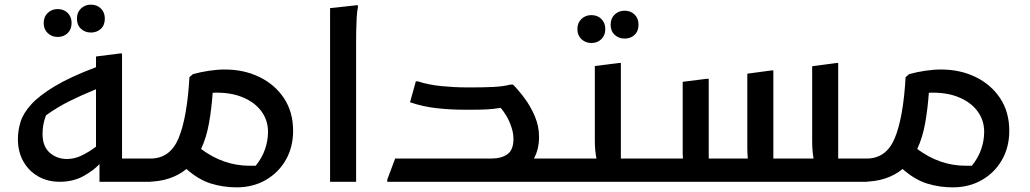

<svg xmlns="http://www.w3.org/2000/svg" viewBox="-20 -782 4429 826"><path d="M628 0H408V-76Q383 -49 339 -24.5Q295 0 237 0Q185 0 144.5 -23Q104 -46 80.5 -87.5Q57 -129 57 -184Q57 -221 68.5 -258Q80 -295 114.5 -333Q149 -371 215.5 -411Q282 -451 393 -493V-539L496 -552H505V-100H648V-20ZM163 -206Q163 -152 194 -125Q225 -98 268 -98Q301 -98 332.5 -113.5Q364 -129 393 -151V-398Q329 -372 278 -346.5Q227 -321 178 -286Q170 -266 166.5 -246Q163 -226 163 -206ZM371 -642Q346 -642 328.5 -658Q311 -674 311 -702Q311 -729 328.5 -745.5Q346 -762 371 -762Q397 -762 414 -745.5Q431 -729 431 -702Q431 -674 414 -658Q397 -642 371 -642ZM228 -623Q203 -623 185.5 -639.5Q168 -656 168 -683Q168 -710 185.5 -726.5Q203 -743 228 -743Q254 -743 271 -726.5Q288 -710 288 -683Q288 -656 271 -639.5Q254 -623 228 -623Z M947 -483Q1030 -483 1096.5 -450.5Q1163 -418 1202 -359Q1241 -300 1241 -219Q1241 -149 1209.5 -94Q1178 -39 1123 -7.5Q1068 24 998 24Q940 24 887 7.5Q834 -9 782 -55Q751 -29 708 -14.5Q665 0 608 0V-80L628 -100Q712 -100 748.5 -188Q785 -276 795 -450L810 -463Q842 -472 878.5 -477.5Q915 -483 947 -483ZM1053 -69Q1067 -69 1080 -69Q1107 -102 1120 -139.5Q1133 -177 1133 -215Q1133 -265 1104 -304Q1075 -343 1021.5 -364.5Q968 -386 895 -383Q890 -313 879 -251.5Q868 -190 845 -141Q942 -69 1053 -69Z M1400 -747 1519 -760 1520 -752Q1516 -734 1514.5 -707Q1513 -680 1512.5 -652Q1512 -624 1512 -604V0H1400Z M1646 -9 1680 -100H2094Q2137 -100 2163 -118.5Q2189 -137 2189 -185Q2189 -215 2174.5 -251Q2160 -287 2134 -318Q2103 -313 2077.5 -311.5Q2052 -310 2011 -310H1975Q1918 -310 1859 -316.5Q1800 -323 1744 -342L1769 -432H1778Q1823 -417 1879.5 -411.5Q1936 -406 1987 -406H2019Q2060 -406 2102.5 -408Q2145 -410 2175 -418H2187Q2211 -394 2237 -359Q2263 -324 2281 -281.5Q2299 -239 2299 -193Q2299 -140 2277 -100H2416V-20L2396 0H1646Z M2416 -100H2546Q2543 -115 2541 -134.5Q2539 -154 2539 -177V-498L2642 -511H2651V-100H2794V-20L2774 0H2396V-80ZM2667 -616Q2642 -616 2624.5 -632Q2607 -648 2607 -676Q2607 -703 2624.5 -719.5Q2642 -736 2667 -736Q2693 -736 2710 -719.5Q2727 -703 2727 -676Q2727 -648 2710 -632Q2693 -616 2667 -616ZM2524 -597Q2499 -597 2481.5 -613.5Q2464 -630 2464 -657Q2464 -684 2481.5 -700.5Q2499 -717 2524 -717Q2550 -717 2567 -700.5Q2584 -684 2584 -657Q2584 -630 2567 -613.5Q2550 -597 2524 -597Z M2774 0V-80L2794 -100H2918Q2917 -110 2917 -122Q2917 -134 2917 -147V-430L3020 -443H3029V-100H3197Q3196 -111 3195.5 -123Q3195 -135 3195 -147V-465L3299 -479H3307V-100H3480Q3477 -116 3475.5 -135.5Q3474 -155 3474 -177V-497L3577 -511H3586V-100H3727V-20L3710 0Z M4028 -483Q4111 -483 4177.5 -450.5Q4244 -418 4283 -359Q4322 -300 4322 -219Q4322 -149 4290.5 -94Q4259 -39 4204 -7.5Q4149 24 4079 24Q4021 24 3968 7.5Q3915 -9 3863 -55Q3832 -29 3789 -14.5Q3746 0 3689 0V-80L3709 -100Q3793 -100 3829.5 -188Q3866 -276 3876 -450L3891 -463Q3923 -472 3959.5 -477.5Q3996 -483 4028 -483ZM4134 -69Q4148 -69 4161 -69Q4188 -102 4201 -139.5Q4214 -177 4214 -215Q4214 -265 4185 -304Q4156 -343 4102.5 -364.5Q4049 -386 3976 -383Q3971 -313 3960 -251.5Q3949 -190 3926 -141Q4023 -69 4134 -69Z"/></svg>

Font: Kufam Medium
Style: Regular
Weight: 500
Designer: Wael Morcos, Artur Schmal
Foundry: Original Type
Version: Version 1.300; ttfautohint (v1.8.3)